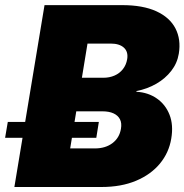

<svg xmlns="http://www.w3.org/2000/svg" viewBox="-59 -748 738 768"><path d="M-1.5 0 119.1 -727.5H429.7Q512.7 -727.5 566.4 -702.9Q620.1 -678.2 642.8 -634.3Q665.5 -590.3 656.2 -533.2Q649.9 -495.1 626 -464.4Q602.1 -433.6 565.9 -412.8Q529.8 -392.1 486.8 -383.8V-380.9Q533.2 -378.4 568.1 -354.2Q603 -330.1 619.1 -289.1Q635.3 -248 626 -193.4Q616.7 -137.2 580.6 -93.5Q544.4 -49.8 485.1 -24.9Q425.8 0 346.7 0ZM221.7 -154.3H320.3Q362.8 -154.3 390.9 -175.5Q418.9 -196.8 424.8 -232.9Q428.7 -255.4 420.9 -270.8Q413.1 -286.1 395.3 -294.4Q377.4 -302.7 350.6 -302.7H246.1ZM268.6 -437H355Q378.9 -437 399.2 -445.8Q419.4 -454.6 432.6 -471.4Q445.8 -488.3 449.7 -511.2Q454.6 -541 436.5 -557.4Q418.5 -573.7 383.8 -573.7H291ZM-38.6 -196.8 -27.8 -260.3H336.4L326.2 -196.8Z"/></svg>

Font: Inter 24pt Black
Style: Italic
Weight: 900
Italic angle: -9.3988°
Designer: Rasmus Andersson
Foundry: rsms
Version: Version 4.001;git-66647c0bb